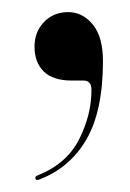

<svg xmlns="http://www.w3.org/2000/svg" viewBox="-20 -133 215 317"><path d="M98.5 0Q67.5 0 52.2 -15Q37 -30 37 -56Q37 -80.5 52.8 -96.8Q68.5 -113 92.5 -113Q116.5 -113 133.2 -92.5Q150 -72 150 -32.5Q150 50.5 122.5 97.5Q95 144.5 44.5 163.5Q39.5 165.5 38.5 162Q37.5 158 42.5 156.5Q90 137.5 110.5 97.2Q131 57 131 15.5Q131 0 118 0Z"/></svg>

Font: Fraunces 144pt S000
Style: Regular
Weight: 400
Version: Version 1.000; ttfautohint (v1.8.3)